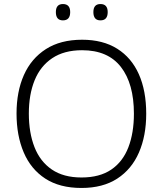

<svg xmlns="http://www.w3.org/2000/svg" viewBox="-20 -922 808 952"><path d="M705 -358Q705 -249 669 -166Q633 -83 561.5 -36.5Q490 10 384 10Q276 10 204.5 -36.5Q133 -83 97.5 -166.5Q62 -250 62 -359Q62 -468 98.5 -550Q135 -632 207.5 -678.5Q280 -725 387 -725Q490 -725 561 -680.5Q632 -636 668.5 -554Q705 -472 705 -358ZM123 -359Q123 -264 151 -192.5Q179 -121 237 -81.5Q295 -42 384 -42Q474 -42 531.5 -81Q589 -120 616.5 -191.5Q644 -263 644 -358Q644 -507 579.5 -590Q515 -673 387 -673Q298 -673 239 -633.5Q180 -594 151.5 -523.5Q123 -453 123 -359ZM257 -862Q257 -902 292 -902Q328 -902 328 -862Q328 -821 292 -821Q257 -821 257 -862ZM443 -862Q443 -902 478 -902Q514 -902 514 -862Q514 -821 478 -821Q443 -821 443 -862Z"/></svg>

Font: Noto Sans Lao UI Light
Style: Regular
Weight: 300
Designer: Monotype Design Team
Foundry: Monotype Imaging Inc.
Version: Version 2.000; ttfautohint (v1.8.4.7-5d5b)